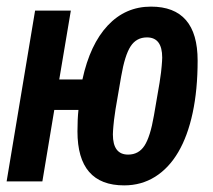

<svg xmlns="http://www.w3.org/2000/svg" viewBox="-23 -548 643 580"><path d="M352 12Q211 12 211 -151Q211 -189 214 -216H141L105 0H-3L83 -516H191L156 -308H226Q249 -414 302.5 -471Q356 -528 433 -528Q574 -528 574 -365Q574 -277 559 -207Q544 -137 515.5 -88.5Q487 -40 445.5 -14Q404 12 352 12ZM364 -81Q396 -81 413.5 -108Q431 -135 442 -199L459 -298Q462 -317 463.5 -329.5Q465 -342 465.5 -349.5Q466 -357 466.5 -362.5Q467 -368 467 -374Q467 -435 421 -435Q389 -435 371.5 -408Q354 -381 343 -317L326 -218Q323 -198 321.5 -186Q320 -174 319.5 -166.5Q319 -159 318.5 -153.5Q318 -148 318 -142Q318 -81 364 -81Z"/></svg>

Font: IBM Plex Mono SemiBold
Style: Italic
Weight: 600
Italic angle: -9°
Monospace: yes
Designer: Mike Abbink, Paul van der Laan, Pieter van Rosmalen
Foundry: Bold Monday
Version: Version 2.3